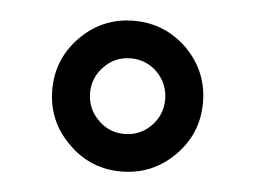

<svg xmlns="http://www.w3.org/2000/svg" viewBox="-34 -430 503 378"><g transform="rotate(5 217.5 -241.0)"><path d="M165 -293.5C179.2 -308.1 196.8 -315.4 217.3 -315.4C237.8 -315.4 255.4 -308.1 270 -293.5C284.2 -278.8 291.5 -261.2 291.5 -240.7C291.5 -220.2 284.2 -202.6 270 -188C255.4 -173.3 237.8 -166 217.3 -166C196.8 -166 179.2 -173.3 165 -188C150.4 -202.6 143.1 -220.2 143.1 -240.7C143.1 -261.2 150.4 -278.8 165 -293.5ZM112.3 -135.7C141.1 -106.4 176.3 -91.8 217.3 -91.8C258.3 -91.8 293.5 -106.4 322.8 -135.7C351.6 -164.6 366.2 -199.7 366.2 -240.7C366.2 -281.7 351.6 -316.9 322.8 -346.2C293.5 -375 258.3 -389.6 217.3 -389.6C176.3 -389.6 141.1 -375 112.3 -346.2C83 -316.9 68.4 -281.7 68.4 -240.7C68.4 -199.7 83 -164.6 112.3 -135.7Z"/></g></svg>

Font: Shabnam
Style: Regular
Weight: 400
Foundry: DejaVu fonts team - Redesigned by Saber Rastikerdar - Based on Vazir font
Version: Version 5.0.1